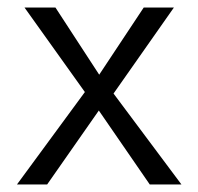

<svg xmlns="http://www.w3.org/2000/svg" viewBox="-20 -489 526 509"><path d="M105 0 242 -196 377 0H461L281 -241L441 -469H361L243 -291L127 -469H45L205 -245L25 0Z"/></svg>

Font: UULA Sans
Style: Regular
Weight: 400
Designer: Mohamed Gaber, Laura Garcia Mut
Foundry: Kief Type Foundry
Version: Version 3.006;hotconv 1.0.109;makeotfexe 2.5.65596